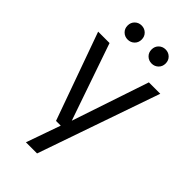

<svg xmlns="http://www.w3.org/2000/svg" viewBox="-274 -784 1060 1060"><g transform="rotate(45 255.5 -254.0)"><path d="M163 200 241 -21 250 -40 409 -514H498L250 200ZM197 -1 13 -514H102L262 -51H286L285 -1ZM159 -598Q136 -598 120 -613.5Q104 -629 104 -653Q104 -677 120 -692.5Q136 -708 159 -708Q182 -708 198 -692.5Q214 -677 214 -653Q214 -629 198 -613.5Q182 -598 159 -598ZM346 -598Q323 -598 307 -613.5Q291 -629 291 -653Q291 -677 307 -692.5Q323 -708 346 -708Q369 -708 385 -692.5Q401 -677 401 -653Q401 -629 385 -613.5Q369 -598 346 -598Z"/></g></svg>

Font: TikTok Sans 24pt
Style: Regular
Weight: 400
Version: Version 4.000